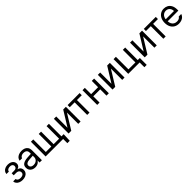

<svg xmlns="http://www.w3.org/2000/svg" viewBox="620 -2631 4897 4897"><g transform="rotate(-45 3068.0 -182.5)"><path d="M232 -63.5Q265.9 -63.5 292.5 -72.5Q319.1 -81.5 334.3 -100.5Q349.4 -119.5 349.4 -148.5Q349.4 -174.4 336.7 -194.2Q323.9 -214.1 300.1 -224.8Q276.2 -235.5 244.5 -235.5H154V-310.1H244.5Q290.7 -310.1 314.6 -331Q338.4 -351.9 338.4 -386Q338.4 -409.5 327.3 -427.1Q316.3 -444.8 294.7 -454.4Q273.1 -464.1 243.1 -464.1Q212.7 -464.1 188.2 -454.8Q163.7 -445.4 149.3 -428.5Q135 -411.6 134 -390.2H46.3Q47.7 -433 72.5 -466.5Q97.4 -500 140.7 -518.6Q184 -537.3 239 -537.3Q294.2 -537.3 336 -518.3Q377.8 -499.3 400.6 -465.5Q423.3 -431.6 423.3 -389.5Q423.3 -346.7 399 -318.2Q374.7 -289.7 334.3 -277.6V-272.1Q363.6 -270 386.6 -253.1Q409.5 -236.2 422 -208.6Q434.4 -180.9 434.4 -147.8Q434.4 -100.1 408.8 -64.2Q383.3 -28.3 337.4 -8.6Q291.4 11 233.4 11Q177.1 11 132.4 -7.6Q87.7 -26.2 61.5 -59.6Q35.2 -92.9 33.8 -136H122.9Q124.7 -112.6 138.6 -96.3Q152.6 -80.1 176.5 -71.8Q200.3 -63.5 232 -63.5Z M718.2 -236.2Q658.5 -232.4 625.9 -210.5Q593.2 -188.5 593.2 -146.4Q593.2 -119.1 607.4 -100.3Q621.5 -81.5 646.4 -71.8Q671.3 -62.2 703.7 -62.2Q749.7 -62.2 783.3 -80.5Q817 -98.8 834.3 -128.5Q851.5 -158.1 851.5 -192V-357.7Q851.5 -391.6 838.1 -415.4Q824.6 -439.2 797.8 -451.7Q771.1 -464.1 731.4 -464.1Q698.9 -464.1 674.4 -454.8Q649.9 -445.4 634 -429.4Q618.1 -413.3 611.9 -392.3H524.9Q530 -434.7 557.8 -467.7Q585.6 -500.7 631.6 -519Q677.5 -537.3 735.5 -537.3Q781.1 -537.3 825.3 -523.5Q869.5 -509.7 902.3 -467.9Q935.1 -426.1 935.1 -349.4V0H851.5V-71.8H847.4Q837.4 -51.5 817.5 -32.6Q797.7 -13.8 765.2 -0.7Q732.7 12.4 689.9 12.4Q639.2 12.4 597.9 -6.9Q556.6 -26.2 532.8 -63.2Q509 -100.1 509 -150.6Q509 -232.4 565.3 -266.2Q621.5 -300.1 707.9 -306.6Q733.1 -308.4 765.7 -310.3Q798.3 -312.2 828 -313.5Q848.8 -314.9 857 -314.9L858.4 -245.9Q838.4 -244.8 795.1 -241.7Q751.7 -238.6 718.2 -236.2Z M1787.3 151.9H1701V0H1631.9V-77.3H1797ZM1153.3 -530.4V-77.3H1351.5V-530.4H1435.1V-77.3H1633.3V-530.4H1717.5V0H1069.1V-530.4Z M2234.1 -530.4H2330.1V0H2245.9V-407.5L1994.5 0H1897.1V-530.4H1981.4V-122.9Z M2393 -530.4H2826V-453H2651.9V0H2568.4V-453H2393Z M3285.2 -225.8H2993.1V-303.2H3285.2ZM3013.8 0H2929.6V-530.4H3013.8ZM3348.8 0H3264.5V-530.4H3348.8Z M3819.8 -530.4H3915.7V0H3831.5V-407.5L3580.1 0H3482.7V-530.4H3567V-122.9Z M4468.9 0H4049.7V-530.4H4134V-77.3H4384.7V-530.4H4468.9ZM4544.2 171.3H4459.9V-77.3H4544.2Z M4981.4 -530.4H5077.3V0H4993.1V-407.5L4741.7 0H4644.3V-530.4H4728.6V-122.9Z M5140.2 -530.4H5573.2V-453H5399.2V0H5315.6V-453H5140.2Z M5624.7 -261Q5624.7 -341.9 5654.7 -404.7Q5684.7 -467.5 5739.1 -502.4Q5793.5 -537.3 5864.3 -537.3Q5924.7 -537.3 5976.7 -510.7Q6028.7 -484.1 6061.1 -424.7Q6093.6 -365.3 6093.6 -272.1V-236.9H5682.7V-308.7H6007.9Q6007.9 -352.9 5990.3 -388.1Q5972.7 -423.3 5940.3 -443Q5907.8 -462.7 5865 -462.7Q5818.4 -462.7 5783 -439.6Q5747.6 -416.4 5728.2 -378.3Q5708.9 -340.1 5708.9 -296.3V-247.9Q5708.9 -189.6 5729.3 -148.3Q5749.7 -107 5786.6 -85.3Q5823.5 -63.5 5872.6 -63.5Q5903 -63.5 5927.5 -71.5Q5952 -79.4 5968.8 -93.2Q5985.5 -107 5995.5 -124.3H6085.3Q6072.9 -83.9 6043.5 -53.3Q6014.2 -22.8 5970.1 -5.9Q5926.1 11 5872.6 11Q5797 11 5740.8 -22.8Q5684.7 -56.6 5654.7 -118.3Q5624.7 -179.9 5624.7 -261Z"/></g></svg>

Font: Pretendard Variable
Style: Regular
Weight: 400
Designer: Base glyphs from Inter by Rasmus Andersson; Hangul glyphs from Noto Sans CJK(Source Han Sans) by Jang Soo-young and Kang
Foundry: Kil Hyung-jin
Version: Version 1.100;FEAKit 1.0